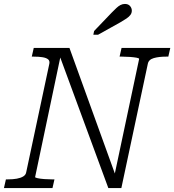

<svg xmlns="http://www.w3.org/2000/svg" viewBox="-39 -953 883 973"><path d="M-19 0 -9 -44H2Q26 -44 46 -47.5Q66 -51 79 -59Q92 -67 94 -81L211 -630Q214 -645 204.5 -652.5Q195 -660 176.5 -663Q158 -666 133 -666H122L132 -710H313L548 -60L539 -55L666 -654Q667 -658 653.5 -660.5Q640 -663 620 -664.5Q600 -666 581 -666H567L577 -710H824L814 -666H802Q766 -666 740 -658.5Q714 -651 710 -629L576 0H510L257 -687L272 -688L139 -56Q138 -53 151.5 -50Q165 -47 185 -45.5Q205 -44 223 -44H237L227 0ZM528 -890Q541 -903 551 -912.5Q561 -922 571.5 -927.5Q582 -933 594 -933Q611 -933 620 -922.5Q629 -912 629 -899Q629 -887 622 -877.5Q615 -868 602.5 -859.5Q590 -851 571 -840L458 -777H434L438 -796Z"/></svg>

Font: Roboto Serif 20pt ExtraLight
Style: Italic
Weight: 250
Italic angle: -10°
Version: Version 1.007